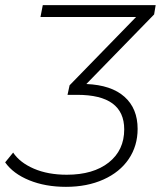

<svg xmlns="http://www.w3.org/2000/svg" viewBox="-39 -720 624 745"><path d="M559 -664 296 -394Q393 -390 444 -344.5Q495 -299 495 -220Q495 -154 460.5 -103Q426 -52 362.5 -23.5Q299 5 217 5Q137 5 74.5 -20.5Q12 -46 -19 -90L12 -128Q38 -89 92.5 -65.5Q147 -42 220 -42Q323 -42 383 -89.5Q443 -137 443 -218Q443 -352 261 -352H223L231 -389L489 -654H118L127 -700H565Z"/></svg>

Font: Idrija
Style: Italic
Weight: 300
Italic angle: -11.3°
Designer: Julieta Ulanovsky
Foundry: Julieta Ulanovsky
Version: Version 7.200